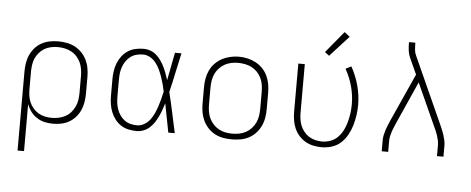

<svg xmlns="http://www.w3.org/2000/svg" viewBox="-58 -915 3116 1270"><g transform="rotate(5 1500.0 -279.5)"><path d="M95 205V-320Q95 -348 99.5 -376.5Q104 -405 116 -431Q128 -457 147 -478.5Q166 -500 191 -513.5Q216 -527 244 -532.5Q272 -538 301 -538Q330 -538 358.5 -532.5Q387 -527 412.5 -513.5Q438 -500 458 -479Q478 -458 490.5 -432Q503 -406 508 -377.5Q513 -349 513 -320V-210Q513 -182 508.5 -154Q504 -126 493 -100.5Q482 -75 463.5 -53.5Q445 -32 421 -18Q397 -4 369.5 2Q342 8 314 8Q286 8 258 2Q230 -4 206 -19.5Q182 -35 165 -57.5Q148 -80 138 -107V205ZM301 -30Q324 -30 347.5 -35Q371 -40 391.5 -51Q412 -62 427.5 -80Q443 -98 453 -119Q463 -140 466.5 -163.5Q470 -187 470 -210V-320Q470 -343 466.5 -366.5Q463 -390 453.5 -411Q444 -432 428 -450Q412 -468 391.5 -479Q371 -490 347.5 -495Q324 -500 301 -500Q278 -500 255 -495Q232 -490 212.5 -478.5Q193 -467 177.5 -449Q162 -431 153 -410Q144 -389 141 -366Q138 -343 138 -320V-210Q138 -187 141 -164Q144 -141 153 -120Q162 -99 177.5 -81Q193 -63 212.5 -51.5Q232 -40 255 -35Q278 -30 301 -30Z M867 8Q840 8 813 2Q786 -4 763 -19Q740 -34 723.5 -56Q707 -78 697 -103Q687 -128 683 -155.5Q679 -183 679 -210V-320Q679 -347 683 -374.5Q687 -402 697 -427Q707 -452 723.5 -474Q740 -496 763 -511Q786 -526 813 -532Q840 -538 867 -538Q891 -538 913 -530Q935 -522 952.5 -506.5Q970 -491 983.5 -471.5Q997 -452 1007 -431.5Q1017 -411 1025 -389Q1033 -367 1040 -345Q1049 -391 1058 -437.5Q1067 -484 1076 -530H1119Q1104 -465 1090.5 -399Q1077 -333 1061 -268Q1078 -201 1092 -134Q1106 -67 1121 0H1078Q1069 -48 1059.5 -96Q1050 -144 1041 -191Q1034 -169 1026 -146.5Q1018 -124 1008 -102.5Q998 -81 984.5 -61Q971 -41 953.5 -25Q936 -9 913.5 -0.5Q891 8 867 8ZM867 -30Q893 -30 915.5 -43.5Q938 -57 953.5 -77.5Q969 -98 979.5 -121.5Q990 -145 998 -169.5Q1006 -194 1012.5 -218.5Q1019 -243 1024 -268Q1019 -293 1012.5 -317Q1006 -341 997.5 -365Q989 -389 978.5 -411.5Q968 -434 952.5 -454Q937 -474 914.5 -487Q892 -500 867 -500Q845 -500 823.5 -494.5Q802 -489 784.5 -476Q767 -463 754.5 -445Q742 -427 734.5 -406Q727 -385 724.5 -363.5Q722 -342 722 -320V-210Q722 -188 724.5 -166.5Q727 -145 734.5 -124Q742 -103 754.5 -85Q767 -67 784.5 -54Q802 -41 823.5 -35.5Q845 -30 867 -30Z M1500 8Q1471 8 1442.5 3Q1414 -2 1388 -15.5Q1362 -29 1342 -50.5Q1322 -72 1309.5 -98Q1297 -124 1292 -152.5Q1287 -181 1287 -210V-320Q1287 -349 1292 -377.5Q1297 -406 1309.5 -432.5Q1322 -459 1342.5 -480Q1363 -501 1388.5 -514.5Q1414 -528 1442.5 -534.5Q1471 -541 1500 -541Q1529 -541 1557.5 -534.5Q1586 -528 1611.5 -514.5Q1637 -501 1657.5 -480Q1678 -459 1690.5 -432.5Q1703 -406 1708 -377.5Q1713 -349 1713 -320V-210Q1713 -181 1708 -152.5Q1703 -124 1690.5 -98Q1678 -72 1658 -50.5Q1638 -29 1612 -15.5Q1586 -2 1557.5 3Q1529 8 1500 8ZM1500 -30Q1523 -30 1546.5 -34.5Q1570 -39 1590.5 -50.5Q1611 -62 1627 -79.5Q1643 -97 1653 -118.5Q1663 -140 1666.5 -163.5Q1670 -187 1670 -210V-320Q1670 -344 1666.5 -367.5Q1663 -391 1653 -412.5Q1643 -434 1626.5 -451.5Q1610 -469 1589 -480Q1568 -491 1544.5 -495.5Q1521 -500 1498 -500Q1474 -500 1451 -495Q1428 -490 1408 -478.5Q1388 -467 1372 -449.5Q1356 -432 1346.5 -411Q1337 -390 1333.5 -366.5Q1330 -343 1330 -320V-210Q1330 -187 1333.5 -163.5Q1337 -140 1347 -118.5Q1357 -97 1373 -79.5Q1389 -62 1409.5 -50.5Q1430 -39 1453.5 -34.5Q1477 -30 1500 -30Z M2095 8Q2067 8 2039.5 2Q2012 -4 1988 -18Q1964 -32 1945 -53.5Q1926 -75 1915 -100.5Q1904 -126 1899.5 -154Q1895 -182 1895 -210V-530H1938V-210Q1938 -187 1941 -165Q1944 -143 1952.5 -122Q1961 -101 1975.5 -83Q1990 -65 2009 -53Q2028 -41 2050.5 -35.5Q2073 -30 2095 -30Q2125 -30 2153 -40.5Q2181 -51 2201.5 -72.5Q2222 -94 2235 -120.5Q2248 -147 2255.5 -175.5Q2263 -204 2267 -233.5Q2271 -263 2271 -292Q2271 -352 2255 -411Q2239 -470 2209 -523L2246 -542Q2278 -485 2295.5 -421Q2313 -357 2313 -292Q2313 -257 2308 -222.5Q2303 -188 2293 -154.5Q2283 -121 2266 -90.5Q2249 -60 2223.5 -36.5Q2198 -13 2164 -2.5Q2130 8 2095 8ZM2093 -599 2064 -621 2182 -764 2218 -736Z M2495 0V-74Q2495 -91 2499 -109Q2503 -127 2508.5 -144Q2514 -161 2521 -177.5Q2528 -194 2535 -210L2677 -525L2628 -633Q2618 -655 2615 -679.5Q2612 -704 2612 -728V-735H2654V-728Q2654 -708 2656 -687.5Q2658 -667 2667 -649L2865 -210Q2872 -194 2879 -177.5Q2886 -161 2891.5 -144Q2897 -127 2901 -109Q2905 -91 2905 -74V0H2862V-74Q2862 -89 2858.5 -105Q2855 -121 2850 -136Q2845 -151 2839 -165.5Q2833 -180 2826 -194L2699 -475L2574 -195Q2568 -180 2561.5 -165.5Q2555 -151 2550 -136Q2545 -121 2541.5 -105Q2538 -89 2538 -74V0Z"/></g></svg>

Font: Iosevka Curly XLtEx
Style: Regular
Weight: 200
Width: 7
Monospace: yes
Designer: Belleve Invis
Foundry: Belleve Invis
Version: Version 11.1.0; ttfautohint (v1.8.3)